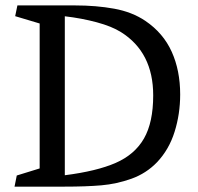

<svg xmlns="http://www.w3.org/2000/svg" viewBox="-20 -696 737 716"><path d="M127.9 -67.9V-608.4L36.6 -635.7L44.9 -675.8H259.3Q338.9 -675.8 405.8 -663.6Q472.7 -651.4 522 -618.2Q588.9 -572.8 620.4 -502.9Q651.9 -433.1 651.9 -343.8Q651.9 -271 631.1 -204.6Q610.4 -138.2 565.4 -90.8Q525.4 -49.3 470.2 -29.5Q415 -9.8 357.9 -4.9Q300.8 0 220.2 0H34.2L42.5 -41.5ZM551.3 -340.3Q551.3 -501 431.2 -576.2Q397 -597.7 341.1 -612.8Q285.2 -627.9 221.7 -635.3V-42.5Q340.8 -57.6 411.6 -88.6Q482.4 -119.6 516.8 -179.4Q551.3 -239.3 551.3 -340.3Z"/></svg>

Font: Vesper Libre
Style: Regular
Weight: 400
Designer: Robert Keller & Kimya Gandhi
Foundry: Mota Italic
Version: Version 1.058